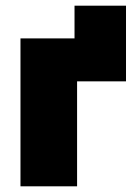

<svg xmlns="http://www.w3.org/2000/svg" viewBox="-20 -655 476 675"><path d="M52 0H251V-369H423V-635H242V-520H52Z"/></svg>

Font: Fixel Display Black
Style: Regular
Weight: 900
Designer: AlfaBravo + MacPaw
Foundry: Kyrylo Tkachov, Marchela Mozhyna, Serhii Makarenko, Maria Weinstein, Zakhar Kryvoshyya
Version: Version 1.211